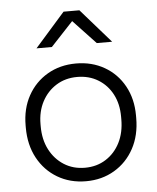

<svg xmlns="http://www.w3.org/2000/svg" viewBox="-52 -755 663 809"><g transform="rotate(-5 279.5 -350.0)"><path d="M280 10Q212 10 159 -21.5Q106 -53 76 -108.5Q46 -164 46 -237V-246Q46 -317 76 -371.5Q106 -426 159 -457Q212 -488 280 -488Q347 -488 400 -457.5Q453 -427 483 -372.5Q513 -318 513 -248V-237Q513 -164 483 -108.5Q453 -53 400 -21.5Q347 10 280 10ZM280 -47Q330 -47 368.5 -71.5Q407 -96 428.5 -138.5Q450 -181 450 -237V-248Q450 -302 428.5 -343Q407 -384 368.5 -407.5Q330 -431 280 -431Q230 -431 191.5 -407Q153 -383 131 -341.5Q109 -300 109 -246V-237Q109 -181 131 -138.5Q153 -96 191.5 -71.5Q230 -47 280 -47ZM120 -566 247 -710H314L440 -566H375L261 -687H298L185 -566Z"/></g></svg>

Font: SUSE Light
Style: Regular
Weight: 300
Designer: Rene Bieder
Foundry: SUSE
Version: Version 1.000